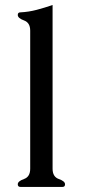

<svg xmlns="http://www.w3.org/2000/svg" viewBox="-20 -734 332 754"><path d="M186.5 -71.3Q186.5 -39.6 210.9 -31Q235.4 -22.5 235.4 -10.3Q235.4 0 225.6 0H60.1Q49.8 0 49.8 -10.3Q49.8 -22.5 74.2 -31Q98.6 -39.6 98.6 -71.3V-613.8Q98.6 -645 74.2 -653.8Q49.8 -662.6 49.8 -675.3Q49.8 -685.5 60.1 -685.5Q92.3 -687 123.8 -695.3Q155.3 -703.6 186.5 -714.4Z"/></svg>

Font: Caudex
Style: Regular
Weight: 400
Version: Version 1.04